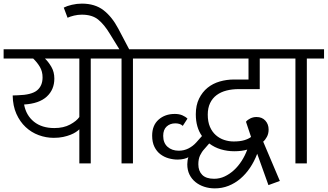

<svg xmlns="http://www.w3.org/2000/svg" viewBox="-30 -902 1809 1060"><path d="M471 -579V0H408V-188Q401 -181 389 -173Q377 -165 359.5 -158Q342 -151 319 -146Q296 -141 267 -141Q224 -141 183.5 -156Q143 -171 111.5 -200.5Q80 -230 60.5 -273.5Q41 -317 40 -375L68 -376Q144 -378 174.5 -403Q205 -428 205 -475Q205 -507 190.5 -532Q176 -557 153 -579H-10V-630H566V-579ZM408 -256V-579H218Q237 -561 253.5 -533Q270 -505 270 -468Q270 -407 228 -368.5Q186 -330 103 -325Q114 -265 157.5 -230Q201 -195 270 -195Q321 -195 357 -214.5Q393 -234 408 -256Z M322 -860Q339 -869 366.5 -875.5Q394 -882 422 -882Q494 -882 541 -846Q588 -810 623 -744L683 -630H799V-579H704V0H641V-579H546V-630H629L576 -716Q546 -766 512.5 -793.5Q479 -821 422 -821Q400 -821 379 -816Q358 -811 343 -804Z M1453 -187Q1453 -164 1443.5 -146.5Q1434 -129 1423 -120L1515 97L1452 120L1390 -53Q1374 -11 1350.5 24Q1327 59 1297 84.5Q1267 110 1231.5 124Q1196 138 1156 138Q1125 138 1097.5 129Q1070 120 1049 103Q1028 86 1016 61.5Q1004 37 1004 5Q1004 -4 1005.5 -15.5Q1007 -27 1010 -34Q1002 -29 986 -25Q970 -21 950 -21Q926 -21 901 -28Q876 -35 855.5 -50.5Q835 -66 822.5 -91.5Q810 -117 810 -153Q810 -210 845.5 -241.5Q881 -273 935 -273Q959 -273 976.5 -265.5Q994 -258 1005 -247L979 -207Q971 -215 960 -218Q949 -221 938 -221Q909 -221 890 -203.5Q871 -186 871 -152Q871 -113 895 -91.5Q919 -70 957 -70Q986 -70 1010.5 -82.5Q1035 -95 1053 -115L1085 -151Q1051 -199 1051 -271Q1051 -321 1069 -357.5Q1087 -394 1116 -417.5Q1145 -441 1183 -452Q1221 -463 1261 -463H1342V-579H780V-630H1527V-579H1404V-410H1288Q1251 -410 1220 -402Q1189 -394 1166 -377Q1143 -360 1130 -333Q1117 -306 1117 -269Q1117 -230 1129 -202Q1141 -174 1161.5 -156Q1182 -138 1207.5 -129.5Q1233 -121 1260 -121Q1295 -121 1318.5 -128Q1342 -135 1356 -146L1328 -230Q1337 -241 1352.5 -248.5Q1368 -256 1386 -256Q1417 -256 1435 -236Q1453 -216 1453 -187ZM1263 -67Q1225 -67 1189.5 -77.5Q1154 -88 1125 -110L1098 -79Q1084 -64 1074.5 -44Q1065 -24 1065 5Q1065 42 1086.5 63.5Q1108 85 1152 85Q1183 85 1210.5 72Q1238 59 1261.5 37.5Q1285 16 1304 -13.5Q1323 -43 1335 -76Q1305 -67 1263 -67Z M1601 -579H1506V-630H1759V-579H1664V0H1601Z"/></svg>

Font: Mukta Light
Style: Regular
Weight: 300
Designer: Girish Dalvi and Yashodeep Gholap
Foundry: Ek Type
Version: Version 2.538;PS 1.002;hotconv 16.6.51;makeotf.lib2.5.65220;